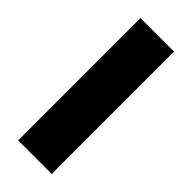

<svg xmlns="http://www.w3.org/2000/svg" viewBox="-232 -749 788 788"><g transform="rotate(45 162.5 -355.0)"><path d="M260 0V-710H65V0Z"/></g></svg>

Font: Raleway Black
Style: Regular
Weight: 900
Designer: Matt McInerney, Pablo Impallari, Rodrigo Fuenzalida
Foundry: Matt McInerney, Pablo Impallari, Rodrigo Fuenzalida
Version: Version 3.000g; ttfautohint (v1.5) -l 8 -r 28 -G 28 -x 14 -D